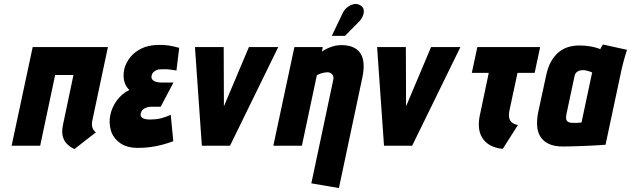

<svg xmlns="http://www.w3.org/2000/svg" viewBox="-20 -740 3204 975"><path d="M448 -124 528 -501H146L39 0H184L260 -359H353L300 -107Q292 -69 299.5 -45Q307 -21 321.5 -7.5Q336 6 347.5 11.5Q359 17 358 17L467 -68Q456 -76 450.5 -89Q445 -102 448 -124Z M876 -382 890 -497Q862 -505 836.5 -509Q811 -513 784 -512Q734 -511 699 -494Q664 -477 642.5 -450.5Q621 -424 612 -393Q607 -373 607.5 -352.5Q608 -332 615.5 -314Q623 -296 637 -283Q599 -265 573.5 -230Q548 -195 540 -155Q532 -116 543 -78Q554 -40 588.5 -14.5Q623 11 682 11Q713 11 743 7Q773 3 802 -4.5Q831 -12 860 -23L847 -157Q836 -152 824 -147.5Q812 -143 798.5 -139.5Q785 -136 770.5 -134.5Q756 -133 741 -133Q727 -133 715.5 -136Q704 -139 698 -146.5Q692 -154 695 -165Q697 -173 701.5 -179Q706 -185 713 -189Q720 -193 729 -195.5Q738 -198 747 -198H796L861 -321H798Q787 -321 774.5 -324Q762 -327 754.5 -335Q747 -343 750 -357Q753 -368 759.5 -374Q766 -380 775 -384Q784 -388 793 -388Q808 -389 822 -388.5Q836 -388 849.5 -386Q863 -384 876 -382Z M970 -501 1005 0H1148L1393 -501H1244L1117 -200L1116 -501Z M1672 -333 1561 191 1701 215 1820 -346Q1828 -385 1826.5 -413Q1825 -441 1815.5 -460Q1806 -479 1790.5 -490Q1775 -501 1756 -506Q1737 -511 1716 -511Q1693 -511 1673.5 -505.5Q1654 -500 1639 -492.5Q1624 -485 1615 -478L1619 -501H1475L1368 0H1513L1589 -358Q1600 -364 1609.5 -367Q1619 -370 1627.5 -371.5Q1636 -373 1642 -373Q1652 -373 1658 -369.5Q1664 -366 1668 -361Q1672 -356 1673 -349Q1674 -342 1672 -333ZM1802 -629Q1815 -642 1822 -658Q1829 -674 1827 -689Q1825 -704 1810 -713Q1793 -723 1775 -718.5Q1757 -714 1742.5 -702Q1728 -690 1721 -675L1665 -558H1732Z M1895 -501 1930 0H2073L2318 -501H2169L2042 -200L2041 -501Z M2567 -179 2608 -370H2695L2723 -501H2404L2376 -370H2462L2416 -151Q2410 -122 2412 -94Q2414 -66 2427.5 -42.5Q2441 -19 2467 -3.5Q2493 12 2533 16L2610 -105Q2590 -109 2579 -118.5Q2568 -128 2565.5 -143.5Q2563 -159 2567 -179Z M3164 -487 3042 -514Q3036 -506 3032 -498Q3028 -490 3028 -490Q3023 -493 3008.5 -497.5Q2994 -502 2971.5 -505.5Q2949 -509 2921 -509Q2893 -509 2867 -501.5Q2841 -494 2818.5 -476Q2796 -458 2779 -428.5Q2762 -399 2753 -355L2713 -170Q2706 -135 2707.5 -103.5Q2709 -72 2723 -48Q2737 -24 2765.5 -10Q2794 4 2840 4Q2863 4 2891.5 3Q2920 2 2949 1Q2978 0 3002 -1.5Q3026 -3 3040.5 -4Q3055 -5 3055 -5L3137 -390Q3141 -407 3147.5 -431.5Q3154 -456 3164 -487ZM2857 -163 2897 -351Q2899 -363 2904.5 -369.5Q2910 -376 2917 -379Q2924 -382 2930.5 -383Q2937 -384 2941 -384Q2946 -384 2952 -383Q2958 -382 2964.5 -380Q2971 -378 2977 -376Q2983 -374 2987 -372L2933 -118Q2927 -118 2921.5 -117Q2916 -116 2910.5 -116Q2905 -116 2900 -116Q2895 -116 2889 -116Q2876 -116 2867 -120Q2858 -124 2855.5 -134Q2853 -144 2857 -163Z"/></svg>

Font: Advent Pro ExtraBold
Style: Italic
Weight: 800
Italic angle: -12°
Version: Version 3.000